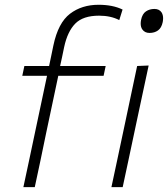

<svg xmlns="http://www.w3.org/2000/svg" viewBox="-20 -764 686 784"><path d="M75.5 0Q87.5 -56 98.5 -107.5Q109.5 -159 122.5 -221L133 -270.5Q142.5 -315.5 152 -360Q161 -404 172 -454.5H71L79.5 -494.5H180.5Q184.5 -514 189 -535Q193.5 -556 198 -578.5Q217.5 -671 265.8 -707.8Q314 -744.5 382.5 -744.5Q440.5 -744.5 480.5 -725L467 -682Q432 -700 384.5 -700Q319 -700 287.2 -667.5Q255.5 -635 242 -572Q238 -552.5 233 -528.8Q228 -505 225.5 -494.5H411.5L403 -454.5H218L168.5 -221Q155.5 -159 145 -107.5Q134 -56 122 0ZM435 0Q447 -57 458 -107.5Q468.5 -158.5 482 -220.5L492.5 -270Q506 -333 517 -386Q528 -439 540 -494.5L587 -496.5Q574.5 -439 563.5 -387Q552.5 -334.5 538.5 -270L528 -220.5Q515 -159 504 -107.5Q493 -56 481 0ZM590.5 -629.5Q571 -629.5 561 -644Q554.5 -653.5 554.5 -667.5Q554.5 -674.5 556 -682.5Q561 -707.5 576 -717.5Q591 -727.5 610.5 -727.5Q630.5 -727.5 640 -713Q646 -703 646 -689.5Q646 -682.5 644.5 -674Q639.5 -650 625.2 -639.8Q611 -629.5 590.5 -629.5Z"/></svg>

Font: Heraclito ExtraLight
Style: Italic
Weight: 200
Italic angle: -12°
Designer: Kostas Bartsokas (font) & Cristiano Sobral (main changes)
Foundry: Kostas Bartsokas (font) & Cristiano Sobral (main changes)
Version: Version 1.00;July 8, 2020;FontCreator 13.0.0.2655 64-bit